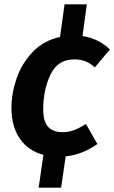

<svg xmlns="http://www.w3.org/2000/svg" viewBox="-20 -710 529 889"><path d="M431 -43Q358 7 284 14L263 159H159L181 7Q110 -12 71.5 -68.5Q33 -125 33 -210Q33 -277 56.5 -346Q80 -415 130.5 -468.5Q181 -522 258 -539L279 -690H382L362 -543Q436 -532 489 -481L419 -398Q397 -418 374.5 -426.5Q352 -435 324 -435Q247 -435 213.5 -364Q180 -293 180 -204Q180 -147 203 -122.5Q226 -98 269 -98Q297 -98 321.5 -107Q346 -116 378 -136Z"/></svg>

Font: Fira Sans SemiBold
Style: Italic
Weight: 600
Italic angle: -8°
Designer: bBox Type GmbH & Carrois Corporate GbR & Edenspiekermann AG
Foundry: bBox Type GmbH & Carrois Corporate GbR & Edenspiekermann AG
Version: Version 4.301